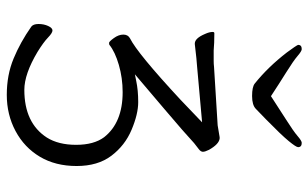

<svg xmlns="http://www.w3.org/2000/svg" viewBox="-196 -574 931 580"><g transform="rotate(90 270.0 -283.5)"><path d="M412 -404Q382 -376 310 -315L204 -225L224 -229Q252 -235 288 -235Q324 -235 371.5 -215Q419 -195 450 -154Q481 -113 481 -49Q481 15 453 62Q425 109 375.5 135.5Q326 162 266 162Q206 162 156.5 141.5Q107 121 60 88Q52 82 52 66Q52 50 58 37Q64 24 71.5 24Q79 24 93 37.5Q107 51 136 69Q203 109 251 109Q351 109 395 41Q417 6 417 -47.5Q417 -101 394 -132Q350 -188 258 -188Q215 -188 175.5 -176.5Q136 -165 115 -148Q114 -147 109 -147Q105 -147 94.5 -161.5Q84 -176 84 -190Q84 -204 95 -210Q141 -233 281 -363Q314 -394 349 -428L182 -413Q163 -412 113 -406H111Q95 -406 82 -437Q76 -450 76 -460Q76 -465 80 -465Q110 -465 132 -463H164Q173 -463 181 -464L358 -475L394 -481H398Q415 -479 432 -449Q438 -437 438 -430.5Q438 -424 430 -418Q412 -404 412 -404ZM128 -729Q134 -729 148.5 -716.5Q163 -704 197.5 -682.5Q232 -661 270 -636Q308 -661 342 -682.5Q376 -704 390.5 -716.5Q405 -729 411 -729Q424 -729 424 -718Q424 -712 405.5 -689.5Q387 -667 340 -621Q320 -602 308.5 -590.5Q297 -579 269.5 -579Q242 -579 232 -587Q182 -627 138 -684Q118 -711 115 -718Q115 -729 128 -729Z"/></g></svg>

Font: Moon Stars Kai T Light
Style: Regular
Weight: 300
Designer: GuiWonder
Version: Version 1.101